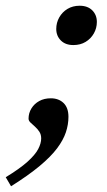

<svg xmlns="http://www.w3.org/2000/svg" viewBox="-84 -470 374 669"><path d="M-64 147.5Q-15.5 118 11.5 93.8Q38.5 69.5 49 49.5Q59.5 29.5 59.5 12.5Q59.5 -1.5 53 -11.2Q46.5 -21 37.8 -28.8Q29 -36.5 22.2 -43Q15.5 -49.5 15.5 -56.5Q15.5 -76 25.5 -92.2Q35.5 -108.5 52.8 -118Q70 -127.5 93 -127.5Q120.5 -127.5 137.5 -111Q154.5 -94.5 154.5 -63Q154.5 -36 145.5 -9Q136.5 18 114.8 47Q93 76 54 108.5Q15 141 -45.5 179ZM193.5 -450Q221.5 -450 237.5 -434Q253.5 -418 253.5 -393.5Q253.5 -372 243 -353.5Q232.5 -335 214.2 -324Q196 -313 171.5 -313Q144 -313 128 -329Q112 -345 112 -369Q112 -391 122.5 -409.5Q133 -428 151.2 -439Q169.5 -450 193.5 -450Z"/></svg>

Font: Newsreader 16pt 16pt Medium
Style: Italic
Weight: 500
Italic angle: -17°
Version: Version 1.003